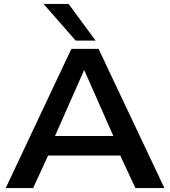

<svg xmlns="http://www.w3.org/2000/svg" viewBox="-20 -954 863 974"><path d="M9 0 342 -706H480L814 0H667L590 -165H224L148 0ZM259 -264H555L407 -599ZM364 -748 201 -934H328L465 -748Z"/></svg>

Font: Georama Extended Medium
Style: Regular
Weight: 500
Width: 7
Designer: Jean-Baptiste Levee
Foundry: Production Type
Version: Version 1.000